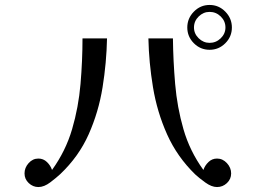

<svg xmlns="http://www.w3.org/2000/svg" viewBox="-20 -794 1040 775"><path d="M890 -683Q890 -709 871 -727.5Q852 -746 826 -746Q801 -746 782 -727.5Q763 -709 763 -683Q763 -658 782 -639.5Q801 -621 826 -621Q852 -621 871 -639.5Q890 -658 890 -683ZM412 -639Q410 -541 394 -441.5Q378 -342 338 -252Q298 -162 223 -91Q208 -77 183 -58Q158 -39 135 -39Q113 -39 96 -55Q79 -71 79 -94Q79 -117 95.5 -135.5Q112 -154 135 -154Q155 -154 169.5 -140Q184 -126 190 -108Q245 -184 271 -272.5Q297 -361 305 -455Q313 -549 313 -639ZM913 -94Q913 -71 896 -55Q879 -39 856 -39Q834 -39 808.5 -57.5Q783 -76 768 -90Q695 -161 654.5 -251.5Q614 -342 597.5 -442Q581 -542 579 -639H678Q679 -549 687 -455Q695 -361 720.5 -272.5Q746 -184 801 -108Q807 -126 821.5 -140Q836 -154 856 -154Q879 -154 896 -135.5Q913 -117 913 -94ZM916 -683Q916 -646 889.5 -619.5Q863 -593 826 -593Q789 -593 762.5 -619.5Q736 -646 736 -683Q736 -720 762.5 -747Q789 -774 826 -774Q863 -774 889.5 -747Q916 -720 916 -683Z"/></svg>

Font: Kaisei Decol
Style: Regular
Weight: 400
Designer: Font-Kai, 金井和夫
Foundry: KAZUO KANAI
Version: Version 5.003